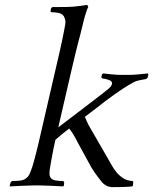

<svg xmlns="http://www.w3.org/2000/svg" viewBox="-20 -760 628 787"><path d="M189.8 -727 186.8 -714 189.9 -710C200.6 -710 210.7 -709 220.2 -707C229.8 -705 237 -700.3 242 -693C243.4 -690.3 245 -686.3 246.7 -681C248.5 -675.7 248.9 -669.3 247.8 -662C246 -651.3 244.1 -640.7 241.9 -630C239.8 -619.3 237.3 -607 234.4 -593C231.5 -579 227.9 -562.5 223.5 -543.5L207.4 -474L152 -234L138.5 -175.5C134.9 -159.8 131.6 -146.2 128.5 -134.5C125.5 -122.8 122.8 -112.7 120.5 -104C118.2 -95.3 115.7 -86.7 113 -78C108.6 -64.7 104.7 -54.3 101.3 -47C98 -39.7 93.1 -33.7 86.7 -29C80.1 -23.7 71.6 -20.5 61 -19.5C50.4 -18.5 39.8 -18 29.2 -18L24.2 -14L20 0L20.1 4C24.7 4 32 3.7 41.8 3C51.6 2.3 61.7 1.8 72.2 1.5C82.6 1.2 92.6 0.8 102.4 0.5C112.1 0.2 119.3 0 124 0H138C142.7 0 149.6 0.2 158.9 0.5C168.1 0.8 178.1 1.2 188.7 1.5C199.2 1.8 209.1 2.3 218.3 3C227.5 3.7 234.4 4 239.1 4L242 0L243 -13L239.2 -18C229.2 -18 219.5 -18.7 210.1 -20C200.8 -21.3 194 -24.3 189.7 -29C185.4 -33.7 183.1 -39.5 182.7 -46.5C182.4 -53.5 183.4 -64 186 -78C187.5 -87.3 189 -95.8 190.4 -103.5C191.8 -111.2 193.3 -119 194.8 -127C196.3 -135 198 -143.7 199.8 -153C201.6 -162.3 204.1 -173.7 207.2 -187C212.9 -191.7 219.4 -197.2 226.5 -203.5C233.6 -209.8 246.1 -219.7 263.8 -233C269.4 -225.7 274.7 -218.2 279.6 -210.5C284.5 -202.8 290.8 -191.3 298.6 -176L354.9 -73C363.1 -59.7 371.3 -47.7 379.5 -37L394.2 -18C407 -1.3 422.7 7 441.4 7C455.4 7 469.4 6.8 483.5 6.5C497.6 6.2 510.4 5.3 522.1 4L525 0L526.2 -14L524.2 -18C509 -18.7 496.2 -22.3 485.7 -29C475.2 -35.7 466 -43.8 457.9 -53.5C449.8 -63.2 442.6 -73.8 436.2 -85.5C429.9 -97.2 423.4 -108.7 416.7 -120L353.1 -230C345.4 -242.7 339.8 -253.2 336.4 -261.5C333 -269.8 330.1 -276.3 327.9 -281L377.7 -319C388.3 -327.7 399.9 -336.7 412.4 -346C424.9 -355.3 437.7 -364.7 450.8 -374C464 -383.3 477 -392.2 490 -400.5C502.9 -408.8 515 -416 526.4 -422C534.8 -426.7 543.9 -429.8 553.6 -431.5C563.3 -433.2 571.7 -434.7 578.7 -436L584.8 -441L588 -455L586 -459C572.3 -457.7 558.9 -456.3 545.5 -455C532.2 -453.7 519.3 -453 506.6 -453H478.6C465.3 -453 452.4 -453.7 440 -455L403 -459L398 -455L395.3 -443L398.4 -439C408 -437.7 417.7 -435.3 427.2 -432C436.8 -428.7 440.7 -423 438.8 -415C437.6 -409.7 433.2 -403.7 425.7 -397L412.7 -386.5C406.6 -381.5 400.3 -376.5 393.8 -371.5C387.3 -366.5 381 -361.7 374.9 -357C368.8 -352.3 365 -349.3 363.3 -348L218.9 -238L273.9 -476C280.4 -504 285.8 -527 290.3 -545C294.8 -563 298.7 -578.3 301.9 -591C305.2 -603.7 308.1 -614.7 310.6 -624C313 -633.3 315.5 -643.3 318 -654L321.9 -671C323.6 -678.3 325.7 -686 328.2 -694C330.7 -702 333.1 -709.5 335.4 -716.5C337.7 -723.5 339.8 -728.3 341.8 -731L337.8 -740L301.7 -735C288.6 -733 273.3 -731.8 255.9 -731.5C238.5 -731.2 224.1 -731 212.8 -731H194.8Z"/></svg>

Font: Quattrocento
Style: Italic
Weight: 400
Italic angle: -13°
Designer: Pablo Impallari
Foundry: Pablo Impallari, Igino Marini, Branda Gallo
Version: Version 2.000